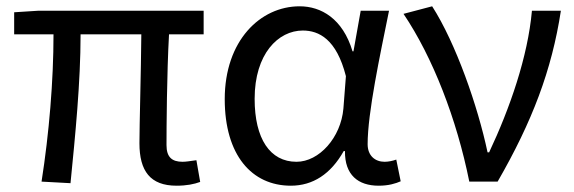

<svg xmlns="http://www.w3.org/2000/svg" viewBox="-20 -577 1823 610"><path d="M541 13C573 13 597 8 616 1L604 -68C583 -65 570 -63 560 -63C526 -63 509 -78 509 -116C509 -169 510 -344 517 -468H627V-543H103L25 -538V-468H150C150 -321 136 -153 112 0L204 5C219 -146 236 -315 236 -468H429C428 -348 423 -179 423 -122C423 -34 457 13 541 13Z M904 13C974 13 1031 -24 1072 -97H1076C1075 -21 1118 13 1183 13C1215 13 1237 6 1253 -1L1239 -70C1228 -66 1214 -63 1202 -63C1172 -63 1148 -82 1148 -119C1148 -218 1187 -400 1216 -543H1126L1103 -414H1100C1069 -518 1000 -557 932 -557C807 -557 694 -448 694 -262C694 -84 780 13 904 13ZM922 -63C838 -63 789 -136 789 -263C789 -406 864 -480 942 -480C993 -480 1049 -453 1079 -335L1071 -232C1063 -140 994 -63 922 -63Z M1471 0H1561C1671 -191 1733 -354 1762 -543H1670C1657 -397 1600 -233 1534 -93H1529C1498 -240 1428 -440 1353 -557L1262 -533C1355 -395 1431 -199 1471 0Z"/></svg>

Font: Noto Sans CJK TC Regular
Style: Regular
Weight: 400
Designer: Ryoko NISHIZUKA (kana & ideographs); Paul D. Hunt (Latin, Greek & Cyrillic); Wenlong ZHANG (bopomofo); Sandoll Communica
Foundry: Adobe Systems Incorporated
Version: Version 1.001;PS 1.001;hotconv 1.0.78;makeotf.lib2.5.61930